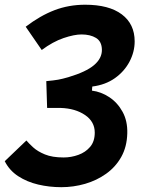

<svg xmlns="http://www.w3.org/2000/svg" viewBox="-32 -547 638 801"><path d="M223.6 233.9Q173.8 233.9 127.2 222.9Q80.6 211.9 43.9 188Q7.3 164.1 -12.2 125.5L78.1 39.1Q87.9 50.8 106.2 67.6Q124.5 84.5 155.3 97.2Q186 109.9 233.4 109.9Q265.1 109.9 294.9 99.1Q324.7 88.4 344 65.7Q363.3 43 363.3 6.3Q363.3 -39.6 322.8 -67.1Q282.2 -94.7 221.2 -96.7Q215.3 -96.7 208.3 -96.7Q201.2 -96.7 191.4 -96.7Q186 -96.7 179.2 -96.7Q172.4 -96.7 164.6 -96.7L161.1 -208.5Q192.9 -211.4 210.7 -214.6Q228.5 -217.8 253.4 -225.1Q327.1 -247.1 360.4 -275.4Q393.6 -303.7 393.1 -339.4Q392.6 -374 368.7 -388.7Q344.7 -403.3 308.1 -403.3Q277.8 -403.3 233.2 -388.2Q188.5 -373 142.1 -338.4L75.2 -435.5Q135.3 -481.4 195.1 -504.4Q254.9 -527.3 323.2 -527.3Q422.4 -527.3 476.1 -487.1Q529.8 -446.8 529.8 -374.5Q529.8 -330.6 508.3 -289.8Q486.8 -249 447.3 -220.9Q407.7 -192.9 353 -186L351.6 -168.9Q390.1 -164.1 424.3 -141.4Q458.5 -118.7 479.5 -80.3Q500.5 -42 499 9.3Q497.6 65.4 473.9 107.7Q450.2 149.9 410.6 178Q371.1 206.1 322.8 220Q274.4 233.9 223.6 233.9Z"/></svg>

Font: Cascadia Mono
Style: Bold Italic
Weight: 700
Italic angle: -10°
Monospace: yes
Designer: Aaron Bell
Foundry: Saja Typeworks
Version: Version 2404.023; ttfautohint (v1.8.4)